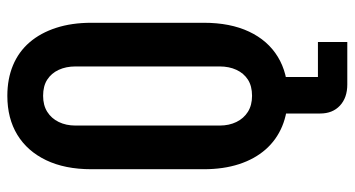

<svg xmlns="http://www.w3.org/2000/svg" viewBox="-236 -540 943 510"><g transform="rotate(-90 235.0 -285.5)"><path d="M265 166Q230 166 209 146.5Q188 127 188 94V-20H285V88H378V166ZM235 8Q190 8 154 -7Q118 -22 92.5 -51Q67 -80 53.5 -121.5Q40 -163 40 -215V-514Q40 -584 64 -634Q88 -684 131.5 -710.5Q175 -737 235 -737Q280 -737 316 -722Q352 -707 377 -678Q402 -649 415.5 -607.5Q429 -566 429 -514V-215Q429 -145 405.5 -95Q382 -45 338.5 -18.5Q295 8 235 8ZM235 -87Q261 -87 278 -98Q295 -109 304 -128.5Q313 -148 313 -173V-556Q313 -581 304 -600.5Q295 -620 278 -631Q261 -642 235 -642Q210 -642 192.5 -631Q175 -620 165.5 -600.5Q156 -581 156 -556V-173Q156 -148 165.5 -128.5Q175 -109 192.5 -98Q210 -87 235 -87Z"/></g></svg>

Font: Hubot Sans Condensed SemiBold
Style: Regular
Weight: 600
Width: 3
Designer: Deni Anggara
Foundry: GitHub, Inc., Subsidiary of Microsoft Corporation
Version: Version 2.000